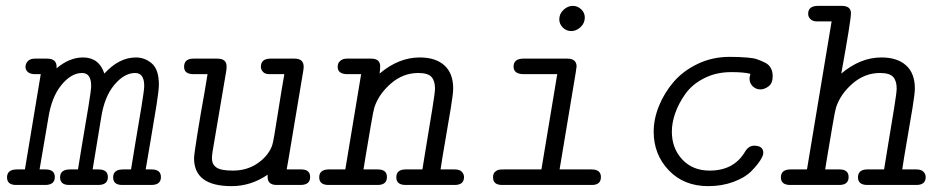

<svg xmlns="http://www.w3.org/2000/svg" viewBox="-20 -631 3190 655"><path d="M4 -26Q4 -53 38 -53H65L119 -378H100Q74 -378 68 -396Q67 -398 67 -403Q67 -414 75 -422.5Q83 -431 99 -431H140Q173 -431 173 -404V-398Q217 -435 263 -435Q318 -435 336 -380Q386 -435 444 -435Q474 -435 498 -414.5Q522 -394 522 -342Q522 -324 514 -273Q506 -222 494 -153Q482 -84 477 -53H497Q529 -53 529 -27Q529 0 496 0H397Q366 0 366 -26Q366 -53 400 -53H427Q430 -74 441.5 -141.5Q453 -209 462.5 -266.5Q472 -324 472 -338Q472 -382 441 -382Q404 -382 370 -341.5Q336 -301 325 -229L296 -53H316Q348 -53 348 -27Q348 0 315 0H216Q185 0 185 -26Q185 -53 219 -53H246Q249 -74 260.5 -141.5Q272 -209 281.5 -266.5Q291 -324 291 -338Q291 -382 260 -382Q223 -382 189.5 -341Q156 -300 145 -229L115 -53H135Q167 -53 167 -27Q167 0 134 0H35Q4 0 4 -26Z M608 -403Q608 -431 640 -431H721Q753 -431 753 -405Q753 -395 752 -390L705 -113Q703 -99 703 -91Q703 -70 718.5 -59.5Q734 -49 774 -49Q822 -49 857.5 -73Q893 -97 907 -131Q911 -141 915.5 -167.5Q920 -194 930 -257.5Q940 -321 950 -378H899Q884 -378 877 -386Q870 -394 870 -403Q870 -431 903 -431H985Q1016 -431 1016 -403Q1016 -401 1015.5 -397Q1015 -393 1015 -392L964 -87L958 -53H1008Q1038 -53 1038 -27Q1038 0 1005 0H922Q893 -1 893 -27V-35Q836 4 770 4Q642 4 642 -91Q642 -103 653.5 -174.5Q665 -246 677 -312L688 -378H638Q608 -379 608 -403Z M1100 -53H1158L1212 -378H1163Q1132 -379 1132 -403Q1132 -409 1134 -414.5Q1136 -420 1143.5 -425.5Q1151 -431 1164 -431H1246Q1277 -431 1277 -405Q1277 -398 1275 -380Q1340 -435 1412 -435Q1466 -435 1496 -408Q1526 -381 1526 -329Q1526 -312 1518 -263Q1510 -214 1498.5 -148Q1487 -82 1483 -53H1531Q1548 -53 1555.5 -45Q1563 -37 1563 -27Q1563 0 1531 0H1364Q1332 0 1332 -26Q1332 -52 1362 -53H1421Q1424 -73 1435 -139Q1446 -205 1455 -260.5Q1464 -316 1464 -329Q1464 -355 1452 -368.5Q1440 -382 1407 -382Q1355 -382 1313.5 -346Q1272 -310 1257 -264Q1254 -255 1245 -202.5Q1236 -150 1228 -102Q1220 -54 1220 -53H1269Q1300 -53 1300 -27Q1300 0 1268 0H1101Q1069 0 1069 -26Q1069 -52 1100 -53Z M1662 -26Q1662 -39 1669 -45Q1676 -51 1682 -52Q1688 -53 1700 -53H1827L1881 -378H1767Q1732 -378 1732 -404Q1732 -431 1766 -431H1915Q1947 -431 1947 -404L1944 -383L1889 -53H1998Q2030 -53 2030 -27Q2030 0 1999 0H1693Q1662 0 1662 -26ZM1888 -565Q1888 -584 1902.5 -597.5Q1917 -611 1934 -611Q1950 -611 1962.5 -599.5Q1975 -588 1975 -571Q1975 -552 1960.5 -538.5Q1946 -525 1929 -525Q1912 -525 1900 -537Q1888 -549 1888 -565Z M2210 -182Q2210 -225 2228 -269.5Q2246 -314 2278 -351.5Q2310 -389 2360 -413Q2410 -437 2469 -437Q2488 -437 2499.5 -436.5Q2511 -436 2531 -434.5Q2551 -433 2563.5 -428.5Q2576 -424 2589.5 -417.5Q2603 -411 2609.5 -399Q2616 -387 2616 -371Q2616 -347 2602 -336.5Q2588 -326 2574 -326Q2559 -326 2548 -336.5Q2537 -347 2537 -363Q2537 -368 2540 -379Q2519 -385 2475 -385Q2423 -385 2382 -364Q2341 -343 2318 -310.5Q2295 -278 2283.5 -245Q2272 -212 2272 -182Q2272 -125 2307.5 -87Q2343 -49 2401 -49Q2484 -49 2522 -114Q2534 -134 2553 -134Q2584 -134 2584 -109Q2584 -100 2573 -83Q2562 -66 2541.5 -45.5Q2521 -25 2482 -10.5Q2443 4 2396 4Q2313 4 2261.5 -50Q2210 -104 2210 -182Z M2675 -53H2733L2817 -558H2767Q2753 -558 2745 -565.5Q2737 -573 2737 -584Q2737 -611 2771 -611H2851Q2883 -611 2883 -586Q2883 -562 2850 -380Q2915 -435 2987 -435Q3041 -435 3071 -408Q3101 -381 3101 -329Q3101 -312 3093 -263Q3085 -214 3073.5 -148Q3062 -82 3058 -53H3106Q3123 -53 3130.5 -45Q3138 -37 3138 -27Q3138 0 3106 0H2939Q2907 0 2907 -26Q2907 -52 2937 -53H2996Q2999 -73 3010 -139Q3021 -205 3030 -260.5Q3039 -316 3039 -329Q3039 -355 3027 -368.5Q3015 -382 2982 -382Q2930 -382 2888.5 -346Q2847 -310 2832 -264Q2829 -255 2820 -202.5Q2811 -150 2803 -102Q2795 -54 2795 -53H2844Q2875 -53 2875 -27Q2875 0 2843 0H2676Q2644 0 2644 -26Q2644 -52 2675 -53Z"/></svg>

Font: CMU Typewriter Text
Style: LightOblique
Weight: 200
Italic angle: -9.46001°
Version: Version 0.7.0